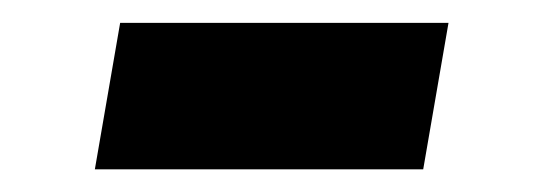

<svg xmlns="http://www.w3.org/2000/svg" viewBox="-20 -390 476 167"><path d="M370.1 -370.1 348.1 -242.7H62.5L84.5 -370.1Z"/></svg>

Font: Mardoto Black
Style: Italic
Weight: 900
Italic angle: -12°
Designer: Christian Robertson, Vahan Hovhannisyan
Foundry: Google
Version: Version 1.000